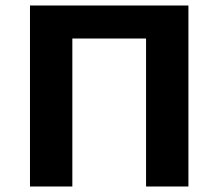

<svg xmlns="http://www.w3.org/2000/svg" viewBox="-20 -678 794 698"><path d="M511 0V-658H665V0ZM89 0V-658H243V0ZM137 -538V-658H616V-538Z"/></svg>

Font: Ysabeau Office ExtraBold
Style: Regular
Weight: 800
Designer: Christian Thalmann (Catharsis Fonts)
Version: Version 2.001;gftools[0.9.30]; featfreeze: tnum,lnum,ss02